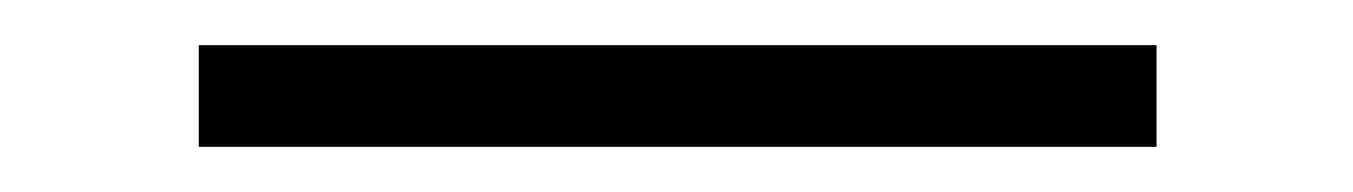

<svg xmlns="http://www.w3.org/2000/svg" viewBox="-20 -56 599 85"><path d="M492 -36V9H68V-36Z"/></svg>

Font: Ruwudu
Style: Regular
Weight: 400
Designer: Becca Hirsbrunner Spalinger
Foundry: SIL International
Version: Version 3.000